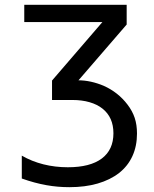

<svg xmlns="http://www.w3.org/2000/svg" viewBox="-20 -567 642 800"><path d="M476.1 153.8Q512.7 125 531.7 83.5Q550.8 42 550.8 -10.7Q550.8 -46.9 541.3 -75.7Q531.7 -104.5 511.2 -131.3Q472.2 -182.6 412.1 -209.5Q385.7 -220.7 358.6 -226.6Q331.5 -232.4 307.1 -232.4L507.8 -464.8V-546.9H81.1V-475.1H406.7L196.8 -231.4V-150.4H281.7Q321.3 -150.4 353.3 -141.1Q385.3 -131.8 407.2 -114.3Q452.6 -78.1 452.6 -11.7Q452.6 57.1 404.1 93.5Q355.5 129.9 262.7 129.9Q209.5 129.9 160.9 117.7Q112.3 105.5 70.8 81.5V176.8Q124 195.8 173.8 204.6Q220.2 212.9 269 212.9Q334.5 212.9 386.7 197.8Q439 182.6 476.1 153.8Z"/></svg>

Font: Hack Dev
Style: Regular
Weight: 400
Designer: Christopher Simpkins
Foundry: Christopher Simpkins
Version: Version 2.0315